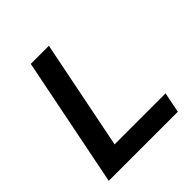

<svg xmlns="http://www.w3.org/2000/svg" viewBox="-188 -838 975 975"><g transform="rotate(-45 299.5 -350.0)"><path d="M41 0 181 -700H311L193 -110H559L537 0Z"/></g></svg>

Font: Montserrat SemiBold
Style: Italic
Weight: 600
Italic angle: -11.3°
Designer: Julieta Ulanovsky
Foundry: Julieta Ulanovsky
Version: Version 9.000; ttfautohint (v1.8.4.7-5d5b)